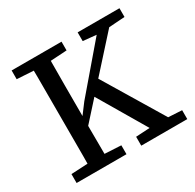

<svg xmlns="http://www.w3.org/2000/svg" viewBox="-147 -830 1005 990"><g transform="rotate(-30 355.0 -335.0)"><path d="M136 0Q137 -52 137 -104V-207V-311V-360Q137 -360 137 -464V-567Q137 -619 136 -670H238Q238 -619 237.5 -567.5Q237 -516 237 -464V-360V-288V-201Q237 -154 237.5 -103Q238 -52 238 0ZM38 0V-53L172 -60H204L335 -53V0ZM38 -618V-670H335V-618L204 -610H172ZM423 0V-53L547 -60H573L697 -53V0ZM431 -618V-670H680V-618L562 -610L532 -608ZM198 -182 196 -264H222L283 -345L561 -670H638ZM540 0 324 -366 388 -436 651 0Z"/></g></svg>

Font: myMathFont
Style: Regular
Weight: 400
Designer: Ross Mills, John Hudson & Paul Hanslow, Tiro Typeworks Ltd; with prior portions MicroPress Inc., and Coen Hoffman. Math 
Foundry: Tiro Typeworks Ltd
Version: Version 2.13 b171